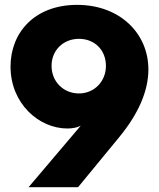

<svg xmlns="http://www.w3.org/2000/svg" viewBox="-20 -784 665 804"><path d="M24.1 -505C24.1 -350.9 142.3 -245.9 262.3 -245.9C283.6 -245.9 304.1 -250 318.2 -257.7L99.5 0H306.8L479.1 -209.5C560 -307.7 601.4 -403.6 601.4 -493.2C601.4 -642.7 483.6 -763.6 302.7 -763.6C125.5 -763.6 24.1 -648.2 24.1 -505ZM195.9 -508.2C195.9 -573.6 245 -621.4 310.9 -621.4C376.4 -621.4 423.6 -574.1 423.6 -508.2C423.6 -442.7 374.5 -392.7 310.9 -392.7C245.5 -392.7 195.9 -442.3 195.9 -508.2Z"/></svg>

Font: Spartan MB ExtBd
Style: Regular
Weight: 800
Designer: Matt Bailey, Mirko Velimirovic
Foundry: Matt Bailey
Version: Version 1.005